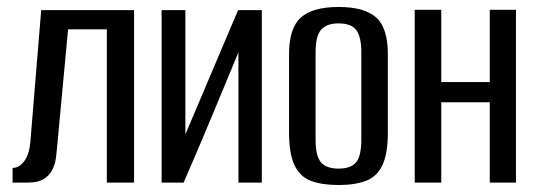

<svg xmlns="http://www.w3.org/2000/svg" viewBox="-20 -523 1537 550"><path d="M16 0V-42Q35 -42 49.5 -61.5Q64 -81 67 -117L98 -494H364V0H286V-439H175L143 -96Q142 -83 139.5 -66.5Q137 -50 129 -35Q121 -20 105 -10Q89 0 61 0Z M443 0V-494H511V-138L662 -494H730V0H663V-373Q624 -279 585.5 -186.5Q547 -94 506 0Z M950 7Q902 7 870.5 -5Q839 -17 823.5 -50Q808 -83 808 -143V-368Q808 -442 841.5 -472.5Q875 -503 950 -503Q1024 -503 1057.5 -473Q1091 -443 1091 -368V-143Q1091 -84 1076 -51Q1061 -18 1029.5 -5.5Q998 7 950 7ZM950 -40Q985 -40 1000 -58Q1015 -76 1015 -123V-373Q1015 -418 1000.5 -437Q986 -456 950 -456Q915 -456 899.5 -437.5Q884 -419 884 -373V-123Q884 -76 899.5 -58Q915 -40 950 -40Z M1168 0V-495H1244V-288H1383V-495H1458V0H1383V-230H1244V0Z"/></svg>

Font: Alumni Sans Medium
Style: Regular
Weight: 500
Designer: Robert E. Leuschke
Foundry: Robert E. Leuschke
Version: Version 1.018